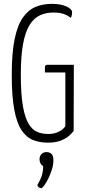

<svg xmlns="http://www.w3.org/2000/svg" viewBox="-20 -730 444 996"><path d="M228 10Q185 10 150.5 -4Q116 -18 91.5 -55Q67 -92 54 -161.5Q41 -231 41 -341Q41 -456 56 -528Q71 -600 99 -639.5Q127 -679 165 -694.5Q203 -710 250 -710Q295 -710 324.5 -696.5Q354 -683 354 -666Q354 -659 352.5 -651.5Q351 -644 347 -637Q332 -650 310.5 -657.5Q289 -665 258 -665Q219 -665 188 -651Q157 -637 134.5 -602Q112 -567 100 -504Q88 -441 88 -344Q88 -240 99 -178.5Q110 -117 129.5 -86Q149 -55 174.5 -45Q200 -35 230 -35Q256 -35 275 -42.5Q294 -50 305.5 -60Q317 -70 319 -77V-354H213V-381Q213 -394 227 -394H363L362 -51Q356 -42 340.5 -27.5Q325 -13 297.5 -1.5Q270 10 228 10ZM193 246Q187 246 181 241.5Q175 237 174 229Q191 201 197.5 178.5Q204 156 204 132Q195 127 190 117.5Q185 108 185 96Q185 80 195 69.5Q205 59 221 59Q237 59 247 68Q257 77 257 102Q257 125 249 150Q241 175 230.5 196.5Q220 218 209.5 232Q199 246 193 246Z"/></svg>

Font: Yanone Kaffeesatz ExtraLight Light
Style: Regular
Weight: 300
Version: Version 2.003